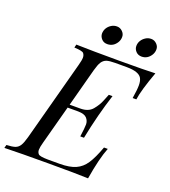

<svg xmlns="http://www.w3.org/2000/svg" viewBox="-192 -1003 991 1117"><g transform="rotate(20 303.5 -444.0)"><path d="M-35.2 0 -29.8 -20Q6.3 -21.5 23.9 -27.8Q41.5 -34.2 52.2 -51.3Q63 -68.4 73.2 -106L206.1 -602.1Q214.8 -633.8 214.8 -649.4Q214.8 -665 206.1 -675.8Q197.3 -686 147.9 -688L152.8 -708Q251 -705.1 417 -705.1Q583 -705.1 642.1 -708Q597.2 -585 589.8 -527.8H566.9Q575.7 -581.5 575.7 -609.4Q575.7 -636.7 566.4 -653.3Q548.3 -684.6 475.1 -685.1H401.9Q366.2 -685.1 348.6 -679.2Q331.1 -672.9 319.8 -656.2Q309.1 -639.6 298.8 -602.1L235.8 -366.2H301.8Q351.6 -366.2 376.5 -396Q401.4 -425.8 413.6 -457Q425.8 -488.3 430.2 -498H453.1Q410.6 -367.2 379.9 -213.9H356.9Q364.7 -268.6 364.7 -290.5Q364.7 -312.5 349.6 -329.1Q334.5 -345.7 295.9 -346.2H230.5L166 -106Q157.2 -74.2 157.2 -58.6Q157.2 -43 166.5 -33.2Q175.8 -23.4 225.1 -22.9H297.9Q360.4 -22.9 397.5 -39.6Q434.6 -56.2 458.5 -92.8Q482.9 -129.4 508.8 -200.2H532.2Q504.4 -130.4 482.9 0Q415 -2.9 238.3 -2.9Q61.5 -2.9 -35.2 0ZM600.1 -840.3Q600.1 -822.3 590.8 -806.6Q569.8 -772.5 533.2 -772Q510.7 -772 497.1 -786.6Q483.4 -801.3 483.4 -819.8Q483.4 -838.4 492.7 -853.5Q502 -868.7 517.6 -878.4Q532.2 -888.2 551.8 -888.2Q571.3 -888.2 585.9 -873.5Q600.6 -858.9 600.1 -840.3ZM388.2 -840.3Q388.2 -822.3 378.9 -806.6Q357.9 -772.5 321.3 -772Q298.8 -771.5 285.2 -786.1Q271.5 -800.8 271 -819.3Q271 -837.9 280.3 -853.5Q289.6 -868.7 305.2 -878.4Q320.3 -888.2 339.8 -888.2Q359.4 -888.2 374 -873.5Q388.7 -858.9 388.2 -840.3Z"/></g></svg>

Font: PlayfairDisplay-Italic
Style: Italic
Weight: 400
Italic angle: -14°
Designer: Claus Eggers Sørensen
Foundry: Claus Eggers Sørensen
Version: Version 1.002;PS 001.002;hotconv 1.0.70;makeotf.lib2.5.58329